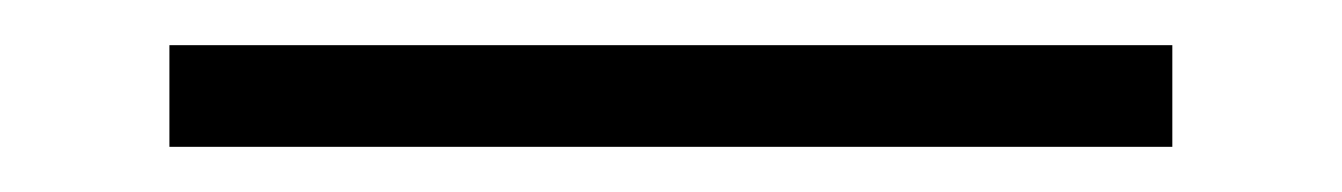

<svg xmlns="http://www.w3.org/2000/svg" viewBox="-20 -20 594 85"><path d="M55 45V0H499V45Z"/></svg>

Font: Kanit ExtraLight
Style: Regular
Weight: 275
Designer: Katatrad Team
Foundry: CadsonDemak
Version: Version 2.000; ttfautohint (v1.8.3)